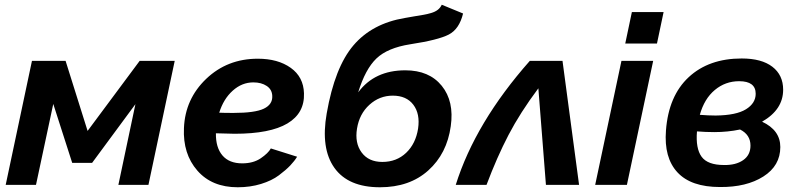

<svg xmlns="http://www.w3.org/2000/svg" viewBox="-20 -781 3376 811"><path d="M4 0 115 -524H257L350 -228L570 -524H718L607 0H480L552 -341L369 -93H285L205 -342L132 0Z M1003 -91Q1050 -91 1081.5 -112.5Q1113 -134 1124 -154L1235 -119Q1224 -101 1206 -82Q1188 -63 1158 -40.5Q1128 -18 1082.5 -4Q1037 10 984 10Q875 10 813.5 -60.5Q752 -131 757 -240Q762 -363 851 -448Q940 -533 1069 -533Q1154 -533 1208 -494.5Q1262 -456 1264 -387Q1267 -303 1194 -259.5Q1121 -216 971 -216Q948 -216 892 -218Q891 -158 919.5 -124.5Q948 -91 1003 -91ZM1050 -433Q1002 -433 963 -398Q924 -363 906 -305Q926 -304 966 -304Q1057 -304 1094.5 -322Q1132 -340 1130 -376Q1129 -403 1106.5 -418Q1084 -433 1050 -433Z M1585 10Q1451 10 1392.5 -72Q1334 -154 1360 -302Q1394 -497 1473 -589.5Q1552 -682 1690 -705Q1706 -708 1730 -712Q1754 -716 1769 -718.5Q1784 -721 1801 -726Q1818 -731 1829 -739.5Q1840 -748 1846 -761L1936 -724Q1920 -658 1875.5 -635Q1831 -612 1713 -594Q1617 -579 1570 -534Q1523 -489 1493 -391Q1562 -484 1692 -484Q1793 -484 1846 -418.5Q1899 -353 1884 -248Q1868 -132 1789 -61Q1710 10 1585 10ZM1595 -97Q1655 -97 1695.5 -135.5Q1736 -174 1746 -238Q1755 -300 1726 -338.5Q1697 -377 1639 -377Q1583 -377 1540.5 -338.5Q1498 -300 1488 -238Q1478 -177 1507.5 -137Q1537 -97 1595 -97Z M1905 0Q1988 -264 2218 -524H2356L2426 0H2286L2254 -408Q2177 -305 2128 -211Q2079 -117 2035 0Z M2649 -730H2783L2755 -597H2621ZM2605 -524H2739L2628 0H2494Z M3199 -267Q3276 -231 3276 -160Q3276 -81 3204.5 -35.5Q3133 10 3021 9Q2899 9 2841.5 -53Q2784 -115 2793 -230Q2804 -376 2889 -455Q2974 -534 3113 -534Q3197 -534 3242.5 -499Q3288 -464 3288 -402Q3288 -318 3199 -267ZM3102 -438Q3044 -438 2999.5 -401Q2955 -364 2936 -296Q2972 -293 3003 -293Q3090 -294 3131 -319.5Q3172 -345 3172 -385Q3172 -438 3102 -438ZM3038 -84Q3088 -83 3119 -104.5Q3150 -126 3150 -166Q3150 -212 3106 -234Q3054 -223 2997 -223Q2961 -223 2924 -226Q2918 -154 2943.5 -119Q2969 -84 3038 -84Z"/></svg>

Font: Raleway-v4020
Style: Bold Italic
Weight: 700
Italic angle: -12°
Designer: Matt McInerney, Pablo Impallari, Rodrigo Fuenzalida
Foundry: Matt McInerney, Pablo Impallari, Rodrigo Fuenzalida
Version: Version 4.020;PS 004.020;hotconv 1.0.88;makeotf.lib2.5.64775